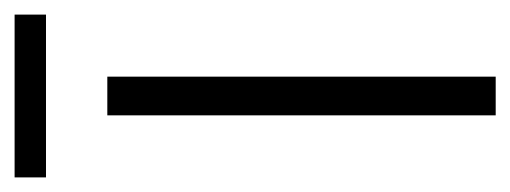

<svg xmlns="http://www.w3.org/2000/svg" viewBox="-255 -461 699 263"><g transform="rotate(-90 94.5 -329.5)"><path d="M121 0H68V-532H121ZM206 -659V-616H-17V-659Z"/></g></svg>

Font: Noto Sans Khmer ExtraCondensed Light
Style: Regular
Weight: 300
Width: 2
Designer: Danh Hong and the Monotype Design Team
Foundry: Monotype Imaging Inc.
Version: Version 2.004; ttfautohint (v1.8.4.7-5d5b)